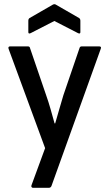

<svg xmlns="http://www.w3.org/2000/svg" viewBox="-20 -710 520 915"><path d="M137 185Q133 185 130.5 181.5Q128 178 130 173L195 -4L21 -477Q17 -489 29 -489H112Q122 -489 123 -481L200 -256Q211 -225 221 -190Q231 -155 240 -122H243Q252 -155 262.5 -189.5Q273 -224 282 -256L359 -481Q361 -489 370 -489H452Q465 -489 460 -477L225 177Q221 185 213 185ZM126 -552Q115 -547 115 -557V-611Q115 -620 121 -624L232 -688Q240 -692 246 -688L357 -624Q363 -620 363 -611V-557Q363 -547 352 -552L239 -610Z"/></svg>

Font: Sofia Sans Semi Condensed SemiBold
Style: Regular
Weight: 600
Designer: Botio Nikoltchev, Ani Petrova
Foundry: lettersoup
Version: Version 4.100